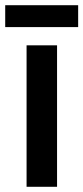

<svg xmlns="http://www.w3.org/2000/svg" viewBox="-37 -717 320 737"><path d="M182 0H65V-543H182ZM263 -697V-613H-17V-697Z"/></svg>

Font: Noto Sans Myanmar UI Condensed SemiBold
Style: Regular
Weight: 600
Width: 3
Designer: Monotype Design Team
Foundry: Monotype Imaging Inc.
Version: Version 2.103; ttfautohint (v1.8.4.7-5d5b)